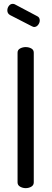

<svg xmlns="http://www.w3.org/2000/svg" viewBox="-20 -975 267 995"><path d="M113 0Q98 0 84.5 -7.5Q71 -15 71 -30V-702Q71 -717 84.5 -724Q98 -731 113 -731Q129 -731 142 -724Q155 -717 155 -702V-30Q155 -15 142 -7.5Q129 0 113 0ZM156 -835Q154 -835 151 -836.5Q148 -838 145 -839L32 -897Q18 -905 18 -921Q18 -934 26 -944.5Q34 -955 46 -955Q51 -955 56 -953L173 -891Q186 -885 186 -869Q186 -857 177.5 -846Q169 -835 156 -835Z"/></svg>

Font: Dosis ExtraLight Medium
Style: Regular
Weight: 500
Version: Version 3.001; ttfautohint (v1.8.2)